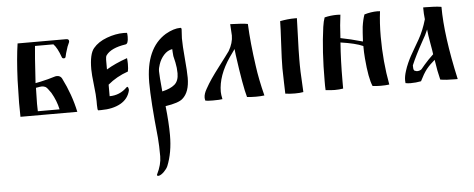

<svg xmlns="http://www.w3.org/2000/svg" viewBox="-54 -583 2826 1144"><g transform="rotate(-5 1358.5 -11.5)"><path d="M83 -437H374Q390 -437 390 -424Q390 -418 388 -415Q384 -406 378 -392L372 -373Q368 -361 366 -354L361 -333Q359 -324 349.5 -324.5Q340 -325 338 -333Q318 -390 295 -413H185Q180 -372 169 -192L199 -198Q209 -200 245 -209L290 -222Q293 -223 299 -223Q320 -223 329 -206Q380 -105 402 0H62Q62 -19 61.5 -45.5Q61 -72 61 -83Q61 -114 64 -219Q70 -352 83 -437ZM167 -68Q167 -60 167.5 -45.5Q168 -31 168 -24H298Q287 -76 258 -126Q236 -159 226 -164Q216 -169 204 -169Q196 -169 169 -164Q167 -102 167 -68Z M522 -54Q522 -88 514.5 -151Q507 -214 507 -245Q507 -337 535 -370Q564 -405 616.5 -424.5Q669 -444 718 -444Q732 -444 738 -443Q740 -434 740 -420Q740 -377 723 -375Q636 -362 606 -321Q600 -313 600 -294V-236Q651 -267 725 -293Q727 -275 727 -258Q727 -228 723 -213Q654 -189 602 -145V-76Q663 -76 707 -120Q715 -128 719 -110Q720 -103 719 -99Q707 -50 661 -24Q614 2 544 2H532H527Q522 1 522 -31Z M917 -77Q966 -88 991.5 -109.5Q1017 -131 1017 -177Q1017 -209 1010 -242L1001 -281Q1000 -289 999 -304.5Q998 -320 998 -323Q969 -318 947.5 -294Q926 -270 916 -239Q908 -217 908 -198Q908 -172 917 -77ZM1061 -382Q1061 -338 1068 -260.5Q1075 -183 1075 -145Q1075 -59 1032 -22Q1008 0 929 12Q940 111 940 187Q940 290 908 369Q901 385 884.5 401.5Q868 418 853 422H850Q842 422 842 416Q842 414 843 413Q871 357 871 307Q871 243 867 196Q844 -27 844 -136Q844 -341 968 -417Q1017 -445 1057 -445Q1064 -445 1064 -435Q1064 -429 1062.5 -409.5Q1061 -390 1061 -382Z M1359 -373Q1359 -385 1355 -441Q1431 -439 1460 -433Q1465 -319 1485 -180Q1496 -98 1521 0Q1498 3 1471 3Q1440 3 1417 0Q1398 -65 1372 -255Q1372 -261 1370 -273Q1368 -285 1368 -291L1336 -246Q1264 -141 1264 -44Q1264 -28 1270 0Q1255 3 1214 3H1212Q1180 3 1168 0Q1165 -9 1165 -18Q1165 -41 1182 -70Q1198 -99 1217.5 -127.5Q1237 -156 1266.5 -194.5Q1296 -233 1307 -248L1332 -282Q1359 -328 1359 -373Z M1754 0Q1734 4 1703 4Q1671 4 1646 0Q1646 -14 1644 -66Q1642 -118 1642 -152Q1642 -202 1647.5 -301Q1653 -400 1653 -433Q1700 -442 1740 -442H1754Q1754 -420 1750.5 -332.5Q1747 -245 1747 -197V-162Q1747 -127 1750.5 -70.5Q1754 -14 1754 0Z M2014 -440Q2006 -382 2002 -301Q2060 -290 2134 -269Q2137 -328 2140 -356Q2146 -399 2157 -429Q2197 -441 2235 -441Q2238 -441 2243.5 -440.5Q2249 -440 2251 -440Q2242 -370 2242 -289Q2242 -139 2268 0Q2246 3 2217 3Q2194 3 2168 0Q2147 -47 2137 -168Q2134 -204 2134 -242Q2090 -262 2000 -275Q1992 -169 1992 -44V0Q1968 4 1941 4Q1923 4 1887 0Q1886 -8 1886 -26V-54Q1886 -234 1906 -376Q1911 -410 1919 -432Q1955 -441 1995 -441Q2008 -441 2014 -440Z M2618 -434Q2618 -262 2677 3Q2677 3 2661 3Q2605 3 2573 -3Q2560 -54 2550 -123Q2521 -99 2499 -72Q2479 -46 2458 -3Q2428 3 2395 3Q2379 3 2365 0Q2364 -6 2364 -17Q2364 -41 2374 -72Q2381 -95 2392 -119.5Q2403 -144 2412 -160Q2421 -176 2438 -205.5Q2455 -235 2465 -252Q2494 -303 2513 -369Q2509 -401 2509 -440H2526Q2581 -440 2618 -434ZM2544 -157Q2542 -175 2533 -224.5Q2524 -274 2521 -307Q2508 -275 2487 -240Q2441 -157 2418 -102V-93Q2418 -68 2429 -68Q2430 -68 2435 -66L2439 -65Q2457 -65 2467 -74Q2469 -77 2488 -99Q2513 -128 2544 -157Z"/></g></svg>

Font: Ponomar Unicode TT
Style: Regular
Weight: 400
Designer: Vladislav V. Dorosh, Yuri A.W. Shardt, Nikita Simmons, Aleksandr Andreev
Foundry: Ponomar Project
Version: 1.1